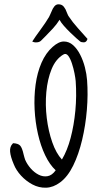

<svg xmlns="http://www.w3.org/2000/svg" viewBox="-20 -840 499 893"><path d="M260 8Q228 32 194.5 33Q161 34 131 18Q101 2 78 -23Q55 -48 44 -76Q29 -111 27 -134.5Q25 -158 39 -172L41 -174Q64 -173 73.5 -163Q83 -153 90 -121Q92 -114 93.5 -108Q95 -102 97 -97Q106 -76 122.5 -57Q139 -38 159.5 -27.5Q180 -17 201 -20.5Q222 -24 239 -48Q211 -74 190 -118Q169 -162 156.5 -217Q144 -272 141 -331Q138 -390 145.5 -446Q153 -502 173 -548Q193 -594 225 -622Q253 -647 277 -647Q301 -647 320 -630Q339 -613 353 -585.5Q367 -558 375 -526.5Q383 -495 385 -467Q390 -401 384 -329Q378 -257 362 -189.5Q346 -122 320.5 -70Q295 -18 260 8ZM268 -98Q293 -140 308.5 -198.5Q324 -257 330.5 -325.5Q337 -394 332 -463Q331 -476 326.5 -499Q322 -522 314.5 -545Q307 -568 297 -581Q287 -594 274 -586Q239 -565 220 -518.5Q201 -472 195.5 -412Q190 -352 197.5 -291Q205 -230 223 -178.5Q241 -127 268 -98ZM130 -647Q144 -669 168 -701.5Q192 -734 208 -761Q210 -765 213 -771.5Q216 -778 219 -785Q225 -801 233 -810.5Q241 -820 252 -820Q268 -820 277 -808.5Q286 -797 290 -784Q292 -779 294 -774.5Q296 -770 298 -766Q318 -736 342 -709.5Q366 -683 387 -659Q382 -643 370 -643Q358 -643 353 -647Q349 -650 336 -661.5Q323 -673 307 -688.5Q291 -704 277 -720Q263 -736 257 -748Q244 -727 225.5 -707Q207 -687 192 -672Q177 -657 171 -651Q164 -644 151.5 -643Q139 -642 130 -647Z"/></svg>

Font: Yuji Hentaigana Akebono
Style: Regular
Weight: 400
Designer: Kataoka Yuji
Foundry: Kinuta Font Factory
Version: Version 3.002